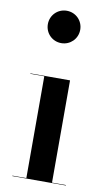

<svg xmlns="http://www.w3.org/2000/svg" viewBox="-87 -803 473 847"><g transform="rotate(10 149.5 -380.0)"><path d="M69.5 -687.5C69.5 -647 101.5 -615 142 -615C182.5 -615 214.5 -647 214.5 -687.5C214.5 -728 182.5 -760 142 -760C101.5 -760 69.5 -728 69.5 -687.5ZM31.5 -2V0H271.5V-2H209V-460H31.5V-458H94V-2Z"/></g></svg>

Font: Bodoni* 96pt Medium
Style: Regular
Weight: 500
Version: Version 2.3